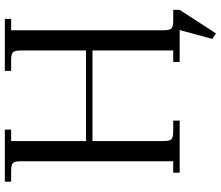

<svg xmlns="http://www.w3.org/2000/svg" viewBox="-78 -664 888 771"><g transform="rotate(-90 365.5 -278.0)"><path d="M22 -676.8V-702.1H231V-676.8H185.1V-376H548.8V-637.2Q548.8 -662.1 541.7 -669.4Q534.7 -676.8 509.8 -676.8H466.8V-702.1H675.8V-676.8H629.9V-65.9Q629.9 -41 637 -33.4Q644 -25.9 668.9 -25.9H711.9V0L617.2 146L595.2 130.9L630.9 0H502.9V-25.9H548.8V-350.1H185.1V-65.9Q185.1 -41 192.1 -33.4Q199.2 -25.9 224.1 -25.9H267.1V0H58.1V-25.9H104V-637.2Q104 -662.1 96.9 -669.4Q89.8 -676.8 64.9 -676.8Z"/></g></svg>

Font: Dihjauti
Style: Regular
Weight: 400
Designer: T. Christopher White
Version: Version 3.0.0